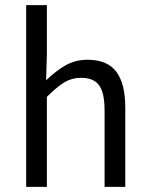

<svg xmlns="http://www.w3.org/2000/svg" viewBox="-20 -732 583 752"><path d="M163.6 -711.9V-518.1L160.6 -417.5Q200.7 -456.1 238.5 -477.1Q276.4 -498 322.8 -498Q399.9 -498 435.3 -451.4Q470.7 -404.8 470.7 -310.1V0H389.6V-298.8Q389.6 -345.2 380.4 -373.3Q371.1 -401.4 350.8 -414.3Q330.6 -427.2 297.4 -427.2Q261.7 -427.2 232.7 -409.9Q203.6 -392.6 163.6 -352.5V0H82.5V-711.9Z"/></svg>

Font: Varta
Style: Regular
Weight: 400
Designer: Joana Correia, Viktoriya Grabowska, Eben Sorkin
Foundry: Sorkin Type
Version: Version 1.003; ttfautohint (v1.3) -l 8 -r 24 -G 200 -x 12 -H